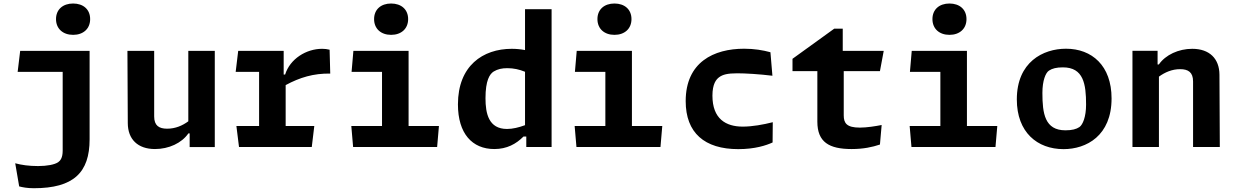

<svg xmlns="http://www.w3.org/2000/svg" viewBox="-20 -816 6860 1066"><path d="M92 -533.5 78 -417H328V20.5C328 60.5 315 76 303 84.5C283.5 98 241 106 191.5 106C141 106 98.5 100 64.5 90.5L86.5 219C106.5 224 131 229 168 229C388 229 477.5 142.5 477.5 -42.5V-533.5ZM291 -710C291 -656.5 329.5 -622.5 386 -622.5C442.5 -622.5 480.5 -656.5 480.5 -710C480.5 -763.5 442.5 -796.5 386 -796.5C329.5 -796.5 291 -763.5 291 -710Z M687.5 -533.5 689.5 -132C690 -42.5 745 11.5 840.5 11.5C917 11.5 989 -21.5 1026 -75.5H1033V0.5H1172.5V-533.5H1025.5V-142.5C993 -118.5 953.5 -101.5 908 -101.5C863 -101.5 836 -118.5 836 -169.5V-533.5Z M1555 -533.5H1302.5L1288.5 -417H1418.5V-116.5H1292.5L1307 0H1711L1725 -116.5H1566V-343.5C1644.5 -386 1721 -409 1813.5 -407.5L1810 -540C1796 -543.5 1782.5 -545 1768.5 -545C1680 -545 1590 -489 1563 -402H1555Z M1942 -533.5 1932 -417H2101V-116.5H1930.5L1940.5 0H2407L2417 -116.5H2248.5V-533.5ZM2057 -710C2057 -656.5 2095 -622.5 2151.5 -622.5C2208 -622.5 2246 -656.5 2246 -710C2246 -763.5 2208 -796.5 2151.5 -796.5C2095 -796.5 2057 -763.5 2057 -710Z M2522.5 -236.5C2522.5 -74.5 2601.5 11.5 2724.5 11.5C2794 11.5 2845.5 -16.5 2886.5 -58H2902V0H3042.5V-765H2895V-538C2871.5 -542.5 2847 -545 2821.5 -545C2660.5 -545 2522.5 -450.5 2522.5 -236.5ZM2675.5 -270.5C2675.5 -370.5 2699 -405 2721 -419C2743.5 -432.5 2767 -437.5 2796.5 -437.5C2831.5 -437.5 2863.5 -430.5 2895 -417.5V-121C2859.5 -108 2826 -100 2795 -100C2693 -100 2675.5 -186 2675.5 -270.5Z M3182 -533.5 3172 -417H3341V-116.5H3170.5L3180.5 0H3647L3657 -116.5H3488.5V-533.5ZM3297 -710C3297 -656.5 3335 -622.5 3391.5 -622.5C3448 -622.5 3486 -656.5 3486 -710C3486 -763.5 3448 -796.5 3391.5 -796.5C3335 -796.5 3297 -763.5 3297 -710Z M4111.5 -545.5C3943 -545.5 3787 -471 3787 -254.5C3787 -78.5 3891.5 12 4079 12C4172.5 12 4234.5 -9 4269.5 -25L4270.5 -137.5C4218 -124 4156 -113 4104 -113C4010 -113 3935.5 -156 3935.5 -285C3935.5 -350 3956 -375 3973 -387.5C3993 -402 4019 -409 4073 -409C4118 -409 4195.5 -404.5 4268.5 -395.5L4257.5 -526C4215.5 -537.5 4167 -545.5 4111.5 -545.5Z M4380 -421H4518V-140.5C4518 -27 4583 11.5 4708.5 11.5C4773.5 11.5 4824 0.5 4865.5 -13.5L4875 -122C4842 -115.5 4793.5 -107.5 4754 -107.5C4680.5 -107.5 4664.5 -132.5 4664.5 -175.5V-421H4865.5L4886.5 -533.5H4659V-657H4612L4380 -489.5Z M5042 -533.5 5032 -417H5201V-116.5H5030.5L5040.5 0H5507L5517 -116.5H5348.5V-533.5ZM5157 -710C5157 -656.5 5195 -622.5 5251.5 -622.5C5308 -622.5 5346 -656.5 5346 -710C5346 -763.5 5308 -796.5 5251.5 -796.5C5195 -796.5 5157 -763.5 5157 -710Z M5885 12C6011.5 12 6151.5 -62 6151.5 -269.5C6151.5 -452 6042 -545.5 5898.5 -545.5C5771 -545.5 5625.5 -471.5 5625.5 -264C5625.5 -81.5 5739 12 5885 12ZM5767.5 -300C5767.5 -369 5785.5 -412 5804 -424C5822 -436 5845.5 -442 5881.5 -442C5996 -442 6010 -349 6010 -235.5C6010 -166.5 5991.5 -123.5 5973 -110.5C5956 -99 5932 -92.5 5895.5 -92.5C5781 -92.5 5767.5 -185.5 5767.5 -300Z M6752.5 0 6750.5 -401.5C6750 -490.5 6695 -545 6599.5 -545C6523.5 -545 6451 -511.5 6414 -458H6407V-534H6267.5V0H6414.5V-390.5C6447.5 -414.5 6487 -432 6532 -432C6577.5 -432 6604 -414.5 6604 -364V0Z"/></svg>

Font: Monaspace Argon
Style: Bold
Weight: 700
Designer: Riley Cran & the Lettermatic Team
Foundry: Lettermatic
Version: Version 1.000 (Monaspace Argon)